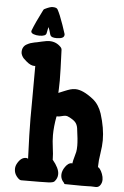

<svg xmlns="http://www.w3.org/2000/svg" viewBox="-60 -952 647 999"><g transform="rotate(5 263.0 -452.5)"><path d="M161.1 -803.7Q155.3 -778.3 154.3 -770.5Q151.4 -754.9 117.2 -754.9Q100.6 -754.9 87.4 -759.8Q74.2 -764.6 74.2 -774.4Q74.2 -775.4 75.2 -778.3Q89.8 -817.4 127 -890.6Q128.9 -893.6 132.8 -895.5Q160.2 -909.2 173.8 -909.2Q195.3 -909.2 200.2 -899.4Q213.9 -875 232.4 -821.3Q242.2 -793.9 248 -774.4Q248 -772.5 248 -770.5Q248 -750 208 -750Q180.7 -750 175.8 -761.7Q173.8 -764.6 171.9 -772.5Q169.9 -780.3 167 -789.1Q164.1 -797.9 161.1 -803.7ZM294.9 -43Q294.9 -64.5 310.5 -86.4Q326.2 -108.4 342.8 -108.4Q345.7 -108.4 346.7 -107.4Q349.6 -126 354.5 -141.6Q359.4 -157.2 361.8 -169.4Q364.3 -181.6 364.3 -202.1Q364.3 -232.4 355.5 -293Q352.5 -311.5 342.3 -323.2Q332 -335 307.6 -346.7Q298.8 -351.6 291 -351.6Q283.2 -351.6 268.6 -347.7Q255.9 -343.8 246.1 -344.7Q243.2 -344.7 243.2 -342.8Q233.4 -290 233.4 -245.1Q233.4 -215.8 238.3 -180.7Q243.2 -145.5 243.2 -123V-118.2Q278.3 -76.2 278.3 -45.9Q278.3 -23.4 262.7 -6.8L261.7 -5.9Q255.9 0 231.9 1.5Q208 2.9 88.9 2.9Q79.1 2.9 65.4 -14.2Q51.8 -31.2 51.8 -52.7Q51.8 -67.4 58.6 -80.1Q77.1 -115.2 104.5 -115.2Q111.3 -115.2 115.2 -111.3Q109.4 -252.9 109.4 -320.3Q109.4 -339.8 109.9 -423.8Q110.4 -507.8 110.4 -596.7Q109.4 -595.7 105.5 -595.7Q85.9 -595.7 63.5 -615.2Q63.5 -616.2 57.6 -620.6Q51.8 -625 46.9 -630.4Q42 -635.7 37.6 -644.5Q33.2 -653.3 33.2 -662.1Q33.2 -676.8 39.1 -687Q44.9 -697.3 55.7 -703.1Q66.4 -709 74.7 -711.9Q83 -714.8 95.2 -717.3Q107.4 -719.7 108.4 -719.7Q109.4 -719.7 134.3 -725.6Q159.2 -731.4 172.9 -731.4Q208 -731.4 232.4 -706.1Q239.3 -699.2 239.3 -690.4Q244.1 -576.2 244.1 -531.2Q244.1 -508.8 243.2 -489.3Q242.2 -469.7 242.2 -466.8Q252 -470.7 270.5 -478.5Q289.1 -486.3 302.2 -490.2Q315.4 -494.1 329.1 -494.1Q368.2 -494.1 422.9 -451.2Q455.1 -425.8 470.7 -378.9Q494.1 -304.7 494.1 -241.2Q494.1 -211.9 487.8 -172.4Q481.4 -132.8 481.4 -105.5V-98.6L482.4 -99.6Q485.4 -99.6 492.2 -90.8Q499 -82 504.9 -66.4Q510.7 -50.8 510.7 -37.1Q510.7 -21.5 502.4 -8.8Q494.1 3.9 479.5 3.9Q465.8 2.9 453.1 2.9Q451.2 2.9 437 3.4Q422.9 3.9 405.3 3.9Q360.4 3.9 318.4 2.9Q315.4 2.9 314.9 2.4Q314.5 2 314 0Q313.5 -2 311.5 -3.9Q294.9 -20.5 294.9 -43Z"/></g></svg>

Font: Essays1743
Style: Bold
Weight: 700
Designer: Based on the typeface in a 1743 English translation of the essays of Montaigne.  PostScript/TrueType font designed by Jo
Version: Version 002.100